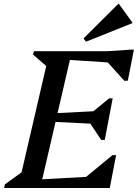

<svg xmlns="http://www.w3.org/2000/svg" viewBox="-46 -948 695 968"><path d="M-25.5 0 -21.4 -18.3 98.2 -104.9 53.4 -39 195.4 -651 222.8 -584.2 120.7 -672.9 124.9 -690H316.7L156.7 0ZM149.3 0 159.3 -43.7 477.6 -61.2 463.4 0ZM359.6 0 369.6 -41 521.4 -166H539.4L507.4 0ZM451.2 -322.6 219 -334 228 -377 467 -389.3ZM464.3 -242.5 401.2 -337 410.2 -375 504.3 -452.2H522.1L482.1 -242.5ZM598.3 -626.5 291.8 -646.8 301.8 -690H613.4ZM580.6 -540.8 485.8 -646 495.8 -690 616.7 -698H629.1L598.4 -540.8ZM387.2 -737.6 375.3 -754.3 550.3 -928.5H553.4L621.3 -834.5V-831.4Z"/></svg>

Font: Platypi Light
Style: Italic
Weight: 300
Italic angle: -13°
Designer: David Sargent
Foundry: Bolt Cutter Type
Version: Version 1.200